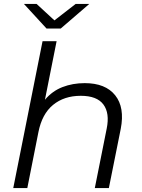

<svg xmlns="http://www.w3.org/2000/svg" viewBox="-20 -950 717 970"><path d="M408 -530Q513 -530 562 -468.5Q611 -407 590 -299L530 0H459L519 -300Q535 -378 502.5 -422Q470 -466 388 -466Q304 -466 248 -420Q192 -374 174 -282L118 0H47L195 -742H266L207 -446Q244 -490 295.5 -510Q347 -530 408 -530ZM215 -806 101 -930H165L255 -847L362 -930H431L287 -806Z"/></svg>

Font: Montserrat
Style: Italic
Weight: 400
Italic angle: -11.3°
Designer: Julieta Ulanovsky
Foundry: Julieta Ulanovsky
Version: Version 9.000; ttfautohint (v1.8.4.7-5d5b)